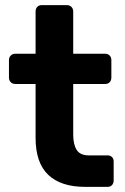

<svg xmlns="http://www.w3.org/2000/svg" viewBox="-20 -730 488 750"><path d="M313 0Q218 0 168.5 -47Q119 -94 119 -192V-402H40Q29 -402 22 -409Q15 -416 15 -427V-495Q15 -506 22 -513Q29 -520 40 -520H119V-685Q119 -696 125.5 -703Q132 -710 143 -710H241Q252 -710 259 -703Q266 -696 266 -685V-520H391Q402 -520 408.5 -513Q415 -506 415 -495V-427Q415 -416 408.5 -409Q402 -402 391 -402H266V-204Q266 -166 279.5 -144.5Q293 -123 327 -123H400Q411 -123 417.5 -116.5Q424 -110 424 -99V-25Q424 -14 417.5 -7Q411 0 400 0Z"/></svg>

Font: Fz Rubik SemBd
Style: Regular
Weight: 600
Designer: Hubert and Fischer
Foundry: Hubert and Fischer
Version: Vit hóa bi FontZin.com